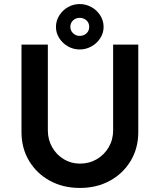

<svg xmlns="http://www.w3.org/2000/svg" viewBox="-20 -921 788 947"><path d="M374 6Q291 6 226 -29.5Q161 -65 123.5 -127.5Q86 -190 86 -269V-701H216V-278Q216 -232 237.5 -194.5Q259 -157 295 -135.5Q331 -114 374 -114Q420 -114 457 -135.5Q494 -157 516 -194.5Q538 -232 538 -278V-701H662V-269Q662 -190 624.5 -127.5Q587 -65 522 -29.5Q457 6 374 6ZM373 -677Q342 -677 315.5 -692Q289 -707 272.5 -732.5Q256 -758 256 -788Q256 -819 272.5 -845Q289 -871 315.5 -886Q342 -901 373 -901Q404 -901 431 -886Q458 -871 474.5 -845Q491 -819 491 -788Q491 -758 474.5 -732.5Q458 -707 431 -692Q404 -677 373 -677ZM373 -744Q393 -744 406.5 -756.5Q420 -769 420 -788Q420 -809 406 -821Q392 -833 373 -833Q354 -833 340.5 -820.5Q327 -808 327 -788Q327 -770 340.5 -757Q354 -744 373 -744Z"/></svg>

Font: Readex Pro Medium
Style: Regular
Weight: 500
Designer: Bonnie Shaver-Troup, Thomas Jockin
Foundry: Lexend
Version: Version 1.204; ttfautohint (v1.8.4.7-5d5b)